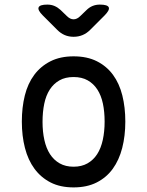

<svg xmlns="http://www.w3.org/2000/svg" viewBox="-20 -805 640 835"><path d="M300 10Q242 10 200 -11.5Q158 -33 130 -71Q102 -109 88.5 -161.5Q75 -214 75 -276Q75 -338 88 -390Q101 -442 129 -479.5Q157 -517 199.5 -538.5Q242 -560 300 -560Q359 -560 401.5 -538.5Q444 -517 471.5 -479.5Q499 -442 512 -390Q525 -338 525 -276Q525 -214 511.5 -161.5Q498 -109 470.5 -71Q443 -33 400.5 -11.5Q358 10 300 10ZM300 -80Q335 -80 360.5 -94.5Q386 -109 402.5 -134.5Q419 -160 427 -196.5Q435 -233 435 -276Q435 -319 427.5 -354.5Q420 -390 403.5 -415.5Q387 -441 361.5 -455.5Q336 -470 300 -470Q264 -470 238.5 -455.5Q213 -441 196.5 -415.5Q180 -390 172.5 -354Q165 -318 165 -275Q165 -232 173 -196Q181 -160 197.5 -134.5Q214 -109 239.5 -94.5Q265 -80 300 -80ZM186 -785Q203 -785 217 -779Q231 -773 243 -762L271 -735Q285 -721 300 -721Q315 -721 329 -735L356 -761Q368 -773 382.5 -779Q397 -785 414 -785Q448 -785 453 -773Q458 -761 434 -737L372 -675Q357 -660 339 -652.5Q321 -645 300 -645Q279 -645 261.5 -652.5Q244 -660 229 -675L166 -738Q143 -761 148 -773Q153 -785 186 -785Z"/></svg>

Font: Maple Mono NL
Style: Regular
Weight: 400
Monospace: yes
Designer: subframe7536
Version: Version 7.000